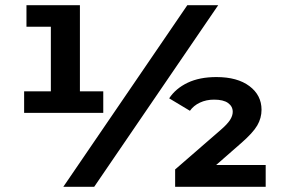

<svg xmlns="http://www.w3.org/2000/svg" viewBox="-20 -720 1084 740"><path d="M378 -368V-285H73V-368H176V-617H82V-700H288V-368ZM702 -700H821L343 0H224ZM1004 -84V0H655V-67L828 -217Q856 -241 866.5 -257.5Q877 -274 877 -289Q877 -310 859 -323Q841 -336 805 -336Q775 -336 750.5 -324.5Q726 -313 712 -293L632 -341Q657 -379 703 -401Q749 -423 814 -423Q895 -423 941.5 -388Q988 -353 988 -297Q988 -265 971.5 -236.5Q955 -208 909 -168L813 -84Z"/></svg>

Font: Montserrat-Bold
Style: Bold
Weight: 700
Version: Version 7.200